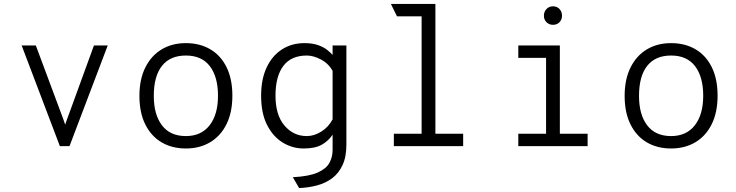

<svg xmlns="http://www.w3.org/2000/svg" viewBox="-20 -742 3736 975"><path d="M284 0 90 -511H162L293 -159.5Q297 -148.5 301.8 -135.8Q306.5 -123 311 -109Q315.5 -123 320.2 -135.8Q325 -148.5 329 -159.5L457 -511H527L333 0Z M924 12Q853.5 12 800.5 -19.2Q747.5 -50.5 717.8 -110.2Q688 -170 688 -255Q688 -339 717.8 -399Q747.5 -459 800.5 -491Q853.5 -523 924 -523Q994.5 -523 1047.8 -491.8Q1101 -460.5 1130.5 -400.8Q1160 -341 1160 -256Q1160 -172 1130.5 -112Q1101 -52 1047.8 -20Q994.5 12 924 12ZM924 -51Q1001.5 -51 1044.2 -105.5Q1087 -160 1087 -256Q1087 -351.5 1045.8 -405.8Q1004.5 -460 924 -460Q844 -460 802.5 -407.5Q761 -355 761 -255Q761 -160 802.5 -105.5Q844 -51 924 -51Z M1499 213 1467 158Q1550 153.5 1593.5 134Q1637 114.5 1653 84.8Q1669 55 1669 20V-58Q1647.5 -26 1613.8 -7Q1580 12 1522 12Q1465 12 1415.8 -18Q1366.5 -48 1336.2 -107.5Q1306 -167 1306 -256Q1306 -340 1334.2 -399.8Q1362.5 -459.5 1412 -491.2Q1461.5 -523 1526 -523Q1568.5 -523 1597.2 -512.2Q1626 -501.5 1643.2 -487.2Q1660.5 -473 1669 -463V-511H1739V-8Q1739 55 1719.2 97Q1699.5 139 1665.8 163.8Q1632 188.5 1589 199.8Q1546 211 1499 213ZM1538 -51Q1575 -51 1611.5 -73.8Q1648 -96.5 1669 -136V-382Q1647.5 -420.5 1609.2 -440.2Q1571 -460 1538 -460Q1458.5 -460 1418.8 -407.2Q1379 -354.5 1379 -256Q1379 -158 1424.5 -104.5Q1470 -51 1538 -51Z M2121 0V-688L2191 -722V0ZM1980 0V-63H2332V0ZM1996 -659 1965 -722H2191L2154 -659Z M2753 -20V-511H2823V-20ZM2612 0V-63H2964V0ZM2612 -448V-511H2788V-448ZM2788 -616Q2768.5 -616 2755.2 -629.2Q2742 -642.5 2742 -662Q2742 -682.5 2755.2 -696.2Q2768.5 -710 2788 -710Q2808.5 -710 2821.2 -696.2Q2834 -682.5 2834 -662Q2834 -642.5 2821.2 -629.2Q2808.5 -616 2788 -616Z M3388 12Q3317.5 12 3264.5 -19.2Q3211.5 -50.5 3181.8 -110.2Q3152 -170 3152 -255Q3152 -339 3181.8 -399Q3211.5 -459 3264.5 -491Q3317.5 -523 3388 -523Q3458.5 -523 3511.8 -491.8Q3565 -460.5 3594.5 -400.8Q3624 -341 3624 -256Q3624 -172 3594.5 -112Q3565 -52 3511.8 -20Q3458.5 12 3388 12ZM3388 -51Q3465.5 -51 3508.2 -105.5Q3551 -160 3551 -256Q3551 -351.5 3509.8 -405.8Q3468.5 -460 3388 -460Q3308 -460 3266.5 -407.5Q3225 -355 3225 -255Q3225 -160 3266.5 -105.5Q3308 -51 3388 -51Z"/></svg>

Font: Overpass Mono Light
Style: Regular
Weight: 300
Monospace: yes
Designer: Delve Withrington, Dave Bailey
Foundry: Delve Fonts LLC
Version: Version 4.000